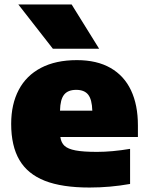

<svg xmlns="http://www.w3.org/2000/svg" viewBox="-20 -828 662 859"><path d="M597 -215H250Q253.5 -189.5 268.8 -175.5Q284 -161.5 318.2 -155Q352.5 -148.5 414.5 -148.5Q481 -148.5 562 -162V-5Q472.5 11 380.5 11Q257.5 11 180.5 -19.2Q103.5 -49.5 66.8 -112.2Q30 -175 30 -274Q30 -361.5 63.8 -425.8Q97.5 -490 163.5 -524.5Q229.5 -559 324 -559Q413.5 -559 474.5 -524Q535.5 -489 566.2 -423.8Q597 -358.5 597 -267ZM248.5 -333H393Q391.5 -383 374.5 -404.5Q357.5 -426 321 -426Q284 -426 266.8 -404.5Q249.5 -383 248.5 -333ZM216.5 -610 62 -808H300.5L423.5 -610Z"/></svg>

Font: Encode Sans Semi Expanded Black
Style: Regular
Weight: 900
Width: 6
Designer: Multiple Designers
Foundry: Impallari Type
Version: Version 2.000